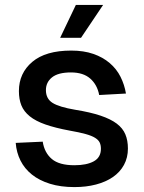

<svg xmlns="http://www.w3.org/2000/svg" viewBox="-20 -750 585 782"><path d="M283 12Q227 12 183.5 -1.5Q140 -15 110 -39Q80 -63 63.5 -96Q47 -129 44 -168L154 -173Q161 -128 191 -102.5Q221 -77 283 -77Q333 -77 362 -93Q391 -109 391 -144Q391 -159 386 -169.5Q381 -180 367.5 -188.5Q354 -197 329 -204Q304 -211 264 -218Q205 -229 165 -243Q125 -257 101 -276.5Q77 -296 67 -321Q57 -346 57 -379Q57 -452 111.5 -498Q166 -544 270 -544Q321 -544 360 -530.5Q399 -517 427 -493Q455 -469 471 -437Q487 -405 493 -369L384 -363Q376 -405 347.5 -430Q319 -455 269 -455Q217 -455 192 -435Q167 -415 167 -383Q167 -348 194 -331Q221 -314 286 -303Q348 -293 389.5 -279Q431 -265 455.5 -246.5Q480 -228 490.5 -203Q501 -178 501 -145Q501 -108 485 -78.5Q469 -49 440 -29Q411 -9 371 1.5Q331 12 283 12ZM225 -596 289 -730H400L310 -596Z"/></svg>

Font: Geist Med
Style: Regular
Weight: 400
Designer: Basement.studio, Andrés Briganti, Mateo Zaragoza
Foundry: Basement.studio, Vercel, Andrés Briganti, Guido Ferreyra, Mateo Zaragoza
Version: Version 1.401